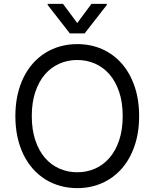

<svg xmlns="http://www.w3.org/2000/svg" viewBox="-20 -966 801 996"><path d="M701.7 -363.6Q701.7 -277.3 677.7 -208.3Q653.8 -139.2 611 -90.7Q568.2 -42.3 509.4 -16.2Q450.6 9.9 380.7 9.9Q334.2 9.9 292.3 -1.8Q250.4 -13.5 214.7 -35.9Q179 -58.2 150.4 -90.6Q121.8 -122.9 101.6 -164.4Q81.3 -206 70.5 -256Q59.7 -306.1 59.7 -363.6Q59.7 -421.2 70.5 -471.2Q81.3 -521.3 101.6 -562.9Q121.8 -604.4 150.4 -636.7Q179 -669 214.7 -691.4Q250.4 -713.8 292.3 -725.5Q334.2 -737.2 380.7 -737.2Q450.6 -737.2 509.4 -711.3Q568.2 -685.4 611 -636.9Q653.8 -588.4 677.7 -519.2Q701.7 -449.9 701.7 -363.6ZM616.5 -363.6Q616.5 -434.7 598.2 -489Q579.9 -543.3 548.1 -580.1Q516.3 -616.8 473.4 -635.8Q430.4 -654.8 380.7 -654.8Q331.3 -654.8 288.2 -635.8Q245 -616.8 213.2 -580.1Q181.5 -543.3 163.2 -489Q144.9 -434.7 144.9 -363.6Q144.9 -293 163.2 -238.5Q181.5 -183.9 213.2 -147.2Q245 -110.4 288.2 -91.4Q331.3 -72.4 380.7 -72.4Q430.4 -72.4 473.4 -91.4Q516.3 -110.4 548.1 -147.2Q579.9 -183.9 598.2 -238.5Q616.5 -293 616.5 -363.6ZM380.7 -846.6 454.5 -946H534.1V-940.3L419 -792.6H342.3L227.3 -940.3V-946H306.8Z"/></svg>

Font: Fast_Sans
Style: Regular
Weight: 400
Designer: Rasmus Andersson
Foundry: rsms
Version: Version 3.018;git-588b23468